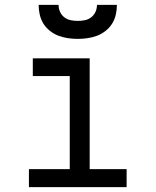

<svg xmlns="http://www.w3.org/2000/svg" viewBox="-20 -770 640 790"><path d="M99 0V-74H267V-457H115V-530H349V-74H501V0ZM300 -610Q280 -610 259.5 -613Q239 -616 220.5 -623Q202 -630 185.5 -643Q169 -656 158.5 -673Q148 -690 143.5 -710Q139 -730 139 -750H221Q221 -735 227 -721.5Q233 -708 244.5 -699Q256 -690 270.5 -687Q285 -684 300 -684Q315 -684 329.5 -687Q344 -690 355.5 -699Q367 -708 373 -721.5Q379 -735 379 -750H461Q461 -730 456.5 -710Q452 -690 441.5 -673Q431 -656 414.5 -643Q398 -630 379.5 -623Q361 -616 340.5 -613Q320 -610 300 -610Z"/></svg>

Font: Iosevka Slab Extended
Style: Regular
Weight: 400
Width: 7
Monospace: yes
Designer: Belleve Invis
Foundry: Belleve Invis
Version: Version 11.1.1; ttfautohint (v1.8.3)